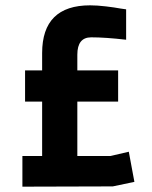

<svg xmlns="http://www.w3.org/2000/svg" viewBox="-20 -700 570 720"><path d="M453 -665V-551Q375 -560 322 -560Q270 -560 270 -495V-436H423V-319H270V-115H394L463 -131L484 -18L403 -1L64 0V-115H138V-319H74V-436H138V-501Q138 -680 318 -680Q344 -680 377.5 -676Q411 -672 432 -668Z"/></svg>

Font: TypoPRO Titillium Text
Style: 999 wt
Weight: 900
Designer: Accademia di Belle Arti di Urbino and others
Foundry: Accademia di Belle Arti di Urbino and others.
Version: Version 25.000